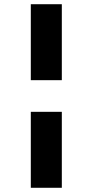

<svg xmlns="http://www.w3.org/2000/svg" viewBox="-20 -750 439 910"><path d="M126 140V-220H273V140ZM126 -370V-730H273V-370Z"/></svg>

Font: Mplus 1p ExtraBold
Style: Regular
Weight: 800
Version: Version 1.061